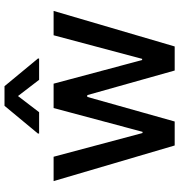

<svg xmlns="http://www.w3.org/2000/svg" viewBox="9 -816 807 865"><g transform="rotate(-90 412.5 -383.5)"><path d="M189.6 0H297.6L408.4 -393.8H416.5L527.3 0H635.7L795.8 -545.5H686.1L579.9 -146.7H574.6L468 -545.5H358.3L251.1 -144.9H245.7L138.8 -545.5H29.1ZM243.3 -610.8H339.5L412.3 -706L485.4 -610.8H581.3V-616.1L456.7 -766.7H368.3L243.3 -616.1Z"/></g></svg>

Font: Margiela Sans Medium
Style: Regular
Weight: 500
Designer: Stefan Endress, Andreas Faust
Version: Version 1.100;FEAKit 1.0